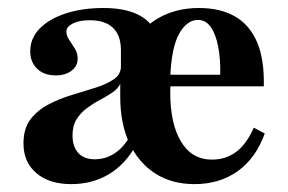

<svg xmlns="http://www.w3.org/2000/svg" viewBox="-20 -449 719 480"><path d="M466.1 11.3Q409.7 11.3 368.1 -15.3Q326.6 -41.9 303.6 -90.7Q280.6 -139.5 280.6 -207.3Q280.6 -279 305.6 -328.2Q330.6 -377.4 375 -403.2Q419.4 -429 477.4 -429Q529.8 -429 566.5 -408.5Q603.2 -387.9 622.2 -344.8Q641.1 -301.6 639.5 -233.1H366.1L365.3 -262.1H530.6Q531.5 -301.6 525.4 -332.7Q519.4 -363.7 506.9 -381.5Q494.4 -399.2 475 -399.2Q447.6 -399.2 428.2 -365.3Q408.9 -331.5 405.6 -256.5L407.3 -253.2Q406.5 -246 406 -237.9Q405.6 -229.8 405.6 -217.7Q405.6 -139.5 432.7 -94.8Q459.7 -50 509.7 -50Q545.2 -50 571 -69.8Q596.8 -89.5 614.5 -129.8L641.9 -115.3Q619.4 -53.2 574.2 -21Q529 11.3 466.1 11.3ZM216.9 -50.8Q243.5 -50.8 266.1 -65.3Q288.7 -79.8 305.6 -109.7L280.6 -207.3V-239.5Q275 -227.4 260.9 -217.7Q246.8 -208.1 229.8 -199.2Q212.9 -190.3 197.2 -178.6Q181.5 -166.9 171.4 -150.8Q161.3 -134.7 161.3 -110.5Q161.3 -82.3 175.8 -66.5Q190.3 -50.8 216.9 -50.8ZM158.1 11.3Q103.2 11.3 71 -16.1Q38.7 -43.5 38.7 -90.3Q38.7 -127.4 56 -150.4Q73.4 -173.4 101.2 -187.9Q129 -202.4 160.1 -211.7Q191.1 -221 219 -229.8Q246.8 -238.7 264.5 -250.8Q282.3 -262.9 282.3 -283.1V-323.4Q282.3 -360.5 262.5 -379.4Q242.7 -398.4 204.8 -398.4Q178.2 -398.4 162.1 -390.3Q146 -382.3 146 -370.2Q146 -359.7 152.8 -349.6Q159.7 -339.5 166.9 -327.8Q174.2 -316.1 174.2 -302.4Q174.2 -283.9 158.9 -272.2Q143.5 -260.5 119.4 -260.5Q90.3 -260.5 73 -277Q55.6 -293.5 55.6 -321Q55.6 -353.2 79 -377.4Q102.4 -401.6 144 -415.3Q185.5 -429 238.7 -429Q289.5 -429 322.6 -413.7Q355.6 -398.4 371.4 -365.7Q387.1 -333.1 387.1 -279.8L321 -87.9Q293.5 -37.9 252 -13.3Q210.5 11.3 158.1 11.3Z"/></svg>

Font: Playfair 5pt SemiExpanded Light ExtraBold
Style: Regular
Weight: 800
Version: Version 2.001;gftools[0.9.30]